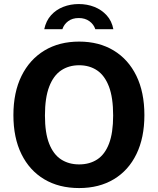

<svg xmlns="http://www.w3.org/2000/svg" viewBox="-20 -944 800 974"><path d="M381.5 10Q279 10 204.2 -34.8Q129.5 -79.5 88.8 -162.2Q48 -245 48 -360Q48 -475.5 89.2 -559Q130.5 -642.5 205.5 -687.8Q280.5 -733 381.5 -733Q482 -733 556.5 -688Q631 -643 671.8 -559.5Q712.5 -476 712.5 -360Q712.5 -245.5 672.2 -162.5Q632 -79.5 557.5 -34.8Q483 10 381.5 10ZM381.5 -110Q434.5 -110 473.2 -135.2Q512 -160.5 533 -215.2Q554 -270 554 -358Q554 -448.5 532.8 -504.5Q511.5 -560.5 472.8 -586.8Q434 -613 381.5 -613Q329 -613 290 -586.8Q251 -560.5 229.5 -504.2Q208 -448 208 -358Q208 -269.5 229.5 -215Q251 -160.5 290 -135.2Q329 -110 381.5 -110ZM204.5 -796Q213.5 -838.5 239 -866.8Q264.5 -895 301 -909.2Q337.5 -923.5 379.5 -923.5Q422 -923.5 458.8 -909Q495.5 -894.5 521.2 -866.2Q547 -838 555 -796H463.5Q455.5 -820.5 433.5 -836.5Q411.5 -852.5 379.5 -852.5Q347 -852.5 325.8 -836.5Q304.5 -820.5 296.5 -796Z"/></svg>

Font: Public Sans Thin
Style: Bold
Weight: 700
Version: Version 2.001